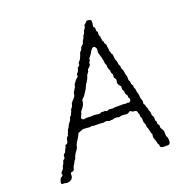

<svg xmlns="http://www.w3.org/2000/svg" viewBox="-137 -899 984 1024"><g transform="rotate(-20 355.0 -386.5)"><path d="M570.8 -147 564 -164.1V-185.1L559.1 -194.8Q558.1 -195.3 558.6 -200.2Q559.1 -205.1 558.6 -206.5Q558.1 -208 557.1 -210Q556.2 -211.9 554.2 -220.7Q552.7 -229.5 546.9 -232.4Q541 -234.9 536.1 -234.4Q531.2 -233.9 529.3 -234.9Q527.3 -235.8 523.9 -238.8Q520 -242.2 517.6 -242.2Q515.1 -242.2 512.2 -240.2Q509.3 -238.3 502.9 -234.9Q496.6 -231.4 469.2 -235.8L450.2 -231.9Q444.8 -231.9 441.9 -234.9H426.8Q420.9 -234.9 418 -231.9H403.8L397 -230L382.8 -234.9Q374 -235.8 368.2 -233.9Q362.3 -231.9 356.4 -233.4Q350.6 -234.9 308.1 -234.9L298.8 -237.8Q287.6 -233.9 276.9 -235.8Q266.1 -237.8 261.7 -237.3Q257.3 -236.8 254.9 -237.8Q252.4 -238.8 249.5 -238.3Q247.1 -237.8 237.3 -233.9Q227.5 -230 221.7 -228Q215.8 -226.1 215.8 -220.2L210 -208.5Q203.6 -196.8 199.2 -190.9Q190.9 -180.7 190.9 -175.8Q186 -170.9 185.5 -162.1Q185.1 -153.3 176.8 -143.6Q168.9 -134.3 164.6 -125.5L158.2 -112.8Q158.2 -104.5 147.9 -94.2Q147 -92.8 146 -89.8Q145 -86.9 144 -85Q143.1 -83 138.7 -77.1Q132.3 -68.8 130.4 -58.6Q128.4 -48.8 124.5 -46.4Q120.1 -43.9 115.2 -43.5Q110.4 -43 107.9 -41Q106 -37.1 106.4 -30.3Q107.9 -11.7 92.3 -2.9Q77.1 6.3 58.1 0Q56.2 -1 53.7 -0.5Q50.8 0 48.8 0Q35.2 0 40.5 -15.6Q45.9 -31.2 48.3 -33.7Q50.8 -36.1 55.7 -38.6Q60.5 -41 62 -43.5Q63 -45.9 61 -50.3Q57.6 -58.1 66.9 -65.9Q76.2 -73.7 76.7 -80.1Q77.1 -86.9 82.5 -94.2Q89.8 -104 89.8 -109.9Q89.8 -116.2 95.7 -119.6Q101.6 -123 103 -125.5Q104 -127.9 103.5 -133.8Q103 -139.6 105 -143.1Q106.9 -146.5 116.2 -153.8Q116.2 -157.7 128.9 -180.2Q128.9 -188.5 131.3 -189.5Q133.8 -190.4 135.7 -191.4Q147 -194.8 147.9 -208Q149.4 -221.7 154.8 -226.6Q160.2 -231 162.1 -233.9L163.1 -241.2Q164.1 -243.2 166.5 -247.1Q168.9 -251 169.4 -255.9Q169.9 -260.7 174.8 -266.6Q179.7 -272.5 180.2 -274.9Q181.2 -276.9 182.6 -280.8Q184.6 -286.1 192.9 -296.4Q201.2 -306.6 202.6 -313.5Q203.6 -320.3 208 -324.2Q215.8 -330.6 215.8 -336.9L222.2 -348.1V-351.6Q222.2 -356 227.5 -361.8Q232.9 -368.2 234.4 -371.1Q235.8 -374 237.8 -380.9Q239.3 -387.7 240.2 -389.6Q241.2 -391.6 253.9 -404.8Q266.6 -417.5 267.1 -426.8Q268.1 -436 269.5 -438.5Q271 -440.9 273.4 -444.8Q275.9 -448.2 277.8 -452.1Q279.3 -456.1 283.2 -461.4Q287.1 -466.8 287.1 -471.7Q287.1 -476.1 288.1 -477.5Q289.1 -479 292 -482.4Q294.9 -485.8 299.3 -492.7Q303.7 -499.5 309.6 -503.9Q315.9 -507.8 317.4 -509.8Q318.8 -511.7 317.9 -516.6Q316.9 -521.5 318.4 -523.9Q319.3 -526.4 324.2 -531.2Q330.1 -537.1 332 -546.9Q333.5 -556.2 336.9 -557.6Q347.7 -563 346.7 -569.3Q345.7 -578.1 353.5 -585Q361.3 -591.8 367.2 -608.4Q373 -625.5 374 -627.9Q375 -629.9 379.4 -633.3Q383.8 -636.7 385.7 -642.1Q387.2 -647.9 388.7 -650.9Q390.1 -654.3 396.5 -659.2Q405.8 -666.5 405.8 -671.4Q405.3 -676.3 412.1 -686Q418.9 -695.8 418.9 -700.2Q418.9 -705.1 424.3 -710.4Q429.7 -715.8 430.7 -721.7Q431.6 -730.5 439 -737.8L444.8 -748Q444.8 -749 444.3 -752.9Q443.8 -756.8 449.2 -760.3Q455.1 -764.2 456.1 -765.6Q457 -767.1 459 -769.5Q460.9 -772 462.9 -773.4Q464.8 -774.9 467.8 -774.9Q470.7 -774.9 474.6 -773.9Q478.5 -772.9 481 -772.5Q493.7 -770.5 487.8 -744.1L485.8 -733.9L494.1 -722.2V-706.1Q494.1 -704.1 499 -699.2Q500 -696.3 499.5 -689.5Q499 -682.6 499 -681.2Q499 -679.2 503.9 -670.9V-660.2Q503.9 -657.7 505.4 -655.3Q506.8 -652.8 506.3 -649.9Q505.4 -645.5 508.8 -642.1Q512.2 -638.7 512.2 -634.8V-629.9L520 -618.2Q519 -606.4 521 -602.1Q522.9 -597.7 522.5 -591.8Q522 -585.9 522.5 -584Q522.9 -582 524.9 -577.6Q527.8 -570.8 527.8 -568.4V-564.9Q528.8 -564 533.2 -558.1Q534.2 -553.7 534.7 -543.9Q535.6 -527.8 539.6 -521Q543.9 -513.7 543.5 -507.8Q543 -502 543.5 -500Q543.9 -498 550.8 -484.9Q550.8 -482.9 550.3 -478Q549.8 -473.1 553.7 -467.3Q558.6 -460.9 559.6 -449.2Q560.1 -437.5 563 -429.7Q565.9 -421.9 565.9 -419.4V-399.9Q571.8 -393.6 571.8 -384.8Q571.8 -376 573.2 -374L579.1 -365.2Q579.1 -359.4 579.1 -353L584 -344.2Q585 -340.8 585.4 -333Q585.9 -325.2 586.9 -322.3Q587.9 -319.3 589.8 -314.5Q591.8 -310.1 591.8 -307.6V-298.3Q591.8 -292 592.8 -289.1L599.1 -270Q599.1 -268.1 598.1 -263.2Q597.2 -258.8 597.7 -255.9Q598.1 -252.9 601.1 -249.5Q605 -245.1 605 -240.2V-235.4Q611.8 -225.1 611.8 -219.2L612.8 -210Q618.2 -204.6 618.2 -193.4Q618.2 -182.1 619.1 -181.2L625 -170.9Q627 -168.9 626.5 -162.1Q626 -155.3 626 -151.4Q626 -147.5 630.9 -143.1V-128.9Q632.8 -125 636.2 -121.6Q639.6 -118.2 638.7 -111.3Q638.2 -105 639.2 -102.5Q640.1 -100.1 646.5 -90.3Q652.8 -80.6 651.9 -65.9Q650.4 -50.8 658.2 -40Q659.2 -38.1 659.2 -30.3V-18.1Q659.2 -5.9 647 -2Q639.2 -2 630.9 -2Q602.1 -0.5 602.1 -13.7V-19Q601.1 -22 598.6 -25.9Q596.2 -30.3 595.2 -32.2Q594.2 -34.2 594.7 -37.1Q595.2 -40 590.3 -52.7Q585.4 -65.4 585 -69.8L586.9 -87.9Q582 -92.8 582 -97.2L576.2 -122.1Q570.8 -132.8 570.8 -138.7ZM408.2 -576.2V-570.8L400.9 -559.1V-553.2Q400.9 -544.4 392.1 -537.6Q379.4 -527.3 380.4 -522Q381.3 -516.6 375 -510.3Q369.1 -503.9 368.2 -501.5Q367.2 -499 365.2 -492.2Q363.3 -485.4 362.3 -483.4Q361.3 -481.4 358.4 -478Q356 -475.1 355 -471.7Q353.5 -466.3 349.1 -461.9Q345.2 -458 340.3 -445.8Q335.4 -433.6 330.6 -426.8Q325.2 -419.9 319.3 -409.7Q313.5 -399.4 304.7 -392.6Q296.4 -385.7 296.9 -378.9Q298.8 -362.3 274.4 -333Q272 -330.1 270 -327.1L269 -320.8Q269 -318.4 263.7 -308.6Q258.3 -298.8 258.8 -295.9Q262.7 -287.1 271 -285.2L285.2 -288.1Q318.4 -286.1 323.7 -287.6Q329.1 -289.1 341.8 -286.6Q354.5 -284.2 359.9 -284.2L371.1 -289.1Q373 -290 377 -289.1Q380.9 -288.1 382.8 -288.1L391.6 -289.1L400.9 -284.2L415 -289.1Q418 -290 423.8 -288.6Q429.7 -287.1 436 -287.1L448.2 -289.1Q473.6 -289.1 499 -289.1L511.2 -287.1L519 -289.1Q520 -289.1 523.4 -287.6Q526.9 -286.1 528.8 -287.1Q542 -293 538.1 -306.2Q537.1 -308.1 535.2 -310.5Q533.2 -313 533.2 -314.9V-321.8Q533.2 -328.6 524.9 -336.9Q523.9 -339.8 523.9 -346.7Q523.9 -353.5 522.5 -356.4Q521 -358.9 519 -360.8Q517.1 -363.3 517.1 -365.2Q517.1 -367.2 517.6 -374.5Q518.1 -381.8 517.1 -383.8Q516.1 -385.7 508.8 -394Q501.5 -402.3 503.9 -414.1Q508.8 -423.8 502.9 -431.6Q497.1 -439.5 496.6 -441.9Q496.1 -443.4 497.6 -449.2Q499 -455.1 498 -458Q497.1 -460.9 494.6 -464.4Q490.7 -469.7 491.7 -475.6Q492.2 -481.4 488.3 -489.3Q483.9 -497.1 483.9 -500L482.9 -517.1L479 -523.9Q476.1 -535.6 476.1 -547.9Q473.1 -553.7 473.1 -559.1L462.9 -595.2Q462.9 -598.1 464.4 -605.5Q465.8 -612.8 464.8 -616.2Q449.7 -649.9 425.8 -603Q423.8 -598.6 417.5 -591.8Q408.2 -581.1 408.2 -576.2Z"/></g></svg>

Font: AntiqueNobleLightItalic
Style: LightItalic
Weight: 400
Version: Version 001.000